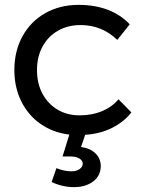

<svg xmlns="http://www.w3.org/2000/svg" viewBox="-20 -552 602 789"><path d="M330 2 313 52Q353 58 373.5 79.5Q394 101 394 130Q394 170 363 193.5Q332 217 284 217Q237 217 192 196L212 139Q244 152 273 152Q295 152 307.5 142.5Q320 133 320 121Q320 108 306.5 99.5Q293 91 269 91H237L265 1Q198 -7 147 -42.5Q96 -78 67.5 -135.5Q39 -193 39 -264Q39 -342 72.5 -403Q106 -464 166 -498Q226 -532 303 -532Q370 -532 423.5 -511.5Q477 -491 513 -452L462 -388Q399 -449 311 -449Q259 -449 218.5 -426Q178 -403 155 -361Q132 -319 132 -264Q132 -209 154.5 -167Q177 -125 216.5 -101.5Q256 -78 307 -78Q358 -78 399 -95Q440 -112 467 -144L520 -90Q488 -50 439.5 -26Q391 -2 330 2Z"/></svg>

Font: Montserrat arm2
Style: Regular
Weight: 400
Designer: Julieta Ulanovsky
Foundry: Julieta Ulanovsky
Version: Version 6.000